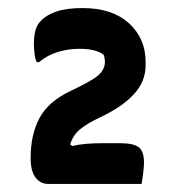

<svg xmlns="http://www.w3.org/2000/svg" viewBox="-20 -813 440 476"><path d="M331 -357H100Q80 -357 68 -373Q56 -389 56 -420V-423Q56 -479 78 -520.5Q100 -562 158 -589Q211 -614 225.5 -628Q240 -642 240 -659Q240 -670 237 -677Q219 -692 176 -692Q149 -692 123 -684Q97 -676 77 -659H71Q67 -667 65.5 -681Q64 -695 64 -705Q64 -721 67.5 -736Q71 -751 81 -761Q95 -776 120 -784.5Q145 -793 185 -793Q258 -793 299.5 -755.5Q341 -718 341 -659V-651Q341 -611 312 -579.5Q283 -548 230 -523Q196 -507 178.5 -492.5Q161 -478 154 -455L159 -451Q188 -458 233 -458H277Q312 -458 324.5 -447.5Q337 -437 337 -410Q337 -400 335 -384Q333 -368 331 -357Z"/></svg>

Font: Recursive Sn Csl St
Style: Bold
Weight: 700
Version: Version 1.079;hotconv 1.0.112;makeotfexe 2.5.65598; ttfautoh